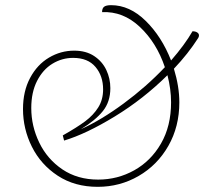

<svg xmlns="http://www.w3.org/2000/svg" viewBox="-20 -708 832 743"><path d="M750 -571Q750 -566 747 -561Q708 -500 653 -442Q674 -373 674 -312Q674 -218 631.5 -143.5Q589 -69 516.5 -27Q444 15 358 15Q269 15 203.5 -28Q138 -71 103.5 -140Q69 -209 69 -286Q69 -355 96.5 -406.5Q124 -458 169.5 -485Q215 -512 267 -512Q313 -512 344.5 -491Q376 -470 391.5 -437Q407 -404 407 -367Q407 -314 378 -278Q349 -242 293 -208Q371 -243 458.5 -307.5Q546 -372 618 -448Q586 -543 521 -604Q456 -665 375 -661Q375 -676 383 -682Q391 -688 410 -688Q482 -688 544 -627Q606 -566 642 -474Q695 -535 725 -587Q736 -587 743 -582.5Q750 -578 750 -571ZM642 -312Q642 -363 628 -417Q535 -325 424.5 -257.5Q314 -190 228 -164L223 -184Q278 -215 309.5 -238.5Q341 -262 360 -292Q379 -322 379 -362Q379 -414 349.5 -449Q320 -484 263 -484Q220 -484 183 -461.5Q146 -439 123.5 -395Q101 -351 101 -290Q101 -220 132 -156Q163 -92 221.5 -52.5Q280 -13 360 -13Q435 -13 499.5 -49Q564 -85 603 -152.5Q642 -220 642 -312Z"/></svg>

Font: Arima Madurai Thin
Style: Regular
Weight: 250
Designer: Joana Correia and Natanael Gama
Foundry: NDISCOVER
Version: Version 1.020; ttfautohint (v1.5) -l 7 -r 28 -G 50 -x 13 -D 